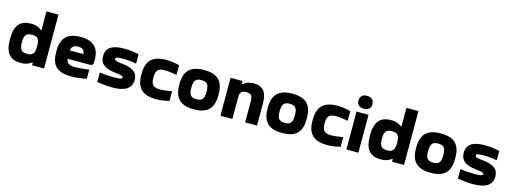

<svg xmlns="http://www.w3.org/2000/svg" viewBox="-9 -1583 6523 2445"><g transform="rotate(15 3252.5 -360.0)"><path d="M37 -256V-244C37 -61 111 9 248 9C325 9 364 -19 388 -36H395V0H553V-710H395V-464H388C364 -481 325 -509 248 -509C111 -509 37 -439 37 -256ZM194 -248V-252C194 -347 224 -376 297 -376C368 -376 395 -347 395 -252V-248C395 -153 368 -124 297 -124C224 -124 194 -153 194 -248Z M1149 -277C1149 -422 1073 -509 905 -509C733 -509 648 -435 648 -256V-244C648 -62 731 9 914 9C968 9 1035 1 1113 -14V-135C1071 -129 981 -118 930 -118C855 -118 821 -138 810 -197H1091C1140 -197 1149 -200 1149 -277ZM810 -307C819 -361 847 -382 905 -382C958 -382 987 -352 989 -307Z M1464 -179C1530 -170 1548 -167 1548 -147C1548 -128 1514 -121 1444 -121C1380 -121 1324 -125 1252 -134V-10C1325 2 1379 9 1454 9C1617 9 1706 -42 1706 -159C1706 -287 1582 -308 1482 -318C1426 -324 1396 -331 1396 -354C1396 -373 1411 -380 1491 -380C1566 -380 1616 -373 1669 -363V-486C1601 -501 1549 -509 1474 -509C1316 -509 1238 -458 1238 -347C1238 -199 1387 -190 1464 -179Z M1770 -256V-244C1770 -64 1855 9 2032 9C2083 9 2138 1 2203 -14V-142C2164 -134 2088 -124 2048 -124C1962 -124 1928 -151 1928 -248V-252C1928 -349 1962 -376 2048 -376C2088 -376 2164 -366 2203 -358V-486C2138 -501 2083 -509 2032 -509C1855 -509 1770 -436 1770 -256Z M2270 -256V-244C2270 -66 2356 9 2529 9C2704 9 2786 -66 2786 -244V-256C2786 -434 2704 -509 2529 -509C2356 -509 2270 -434 2270 -256ZM2428 -248V-252C2428 -348 2458 -376 2529 -376C2601 -376 2629 -347 2629 -252V-248C2629 -153 2601 -124 2529 -124C2458 -124 2428 -152 2428 -248Z M2878 -500V0H3036V-291C3036 -350 3058 -376 3120 -376C3180 -376 3204 -350 3204 -291V0H3361V-295C3361 -442 3300 -509 3184 -509C3122 -509 3078 -488 3044 -462H3036V-500Z M3434 -256V-244C3434 -66 3520 9 3693 9C3868 9 3950 -66 3950 -244V-256C3950 -434 3868 -509 3693 -509C3520 -509 3434 -434 3434 -256ZM3592 -248V-252C3592 -348 3622 -376 3693 -376C3765 -376 3793 -347 3793 -252V-248C3793 -153 3765 -124 3693 -124C3622 -124 3592 -152 3592 -248Z M4027 -256V-244C4027 -64 4112 9 4289 9C4340 9 4395 1 4460 -14V-142C4421 -134 4345 -124 4305 -124C4219 -124 4185 -151 4185 -248V-252C4185 -349 4219 -376 4305 -376C4345 -376 4421 -366 4460 -358V-486C4395 -501 4340 -509 4289 -509C4112 -509 4027 -436 4027 -256Z M4539 -500V0H4697V-500ZM4526 -641C4526 -591 4559 -559 4618 -559C4677 -559 4710 -591 4710 -641V-644C4710 -697 4676 -729 4618 -729C4558 -729 4526 -696 4526 -644Z M4783 -256V-244C4783 -61 4857 9 4994 9C5071 9 5110 -19 5134 -36H5141V0H5299V-710H5141V-464H5134C5110 -481 5071 -509 4994 -509C4857 -509 4783 -439 4783 -256ZM4940 -248V-252C4940 -347 4970 -376 5043 -376C5114 -376 5141 -347 5141 -252V-248C5141 -153 5114 -124 5043 -124C4970 -124 4940 -153 4940 -248Z M5391 -256V-244C5391 -66 5477 9 5650 9C5825 9 5907 -66 5907 -244V-256C5907 -434 5825 -509 5650 -509C5477 -509 5391 -434 5391 -256ZM5549 -248V-252C5549 -348 5579 -376 5650 -376C5722 -376 5750 -347 5750 -252V-248C5750 -153 5722 -124 5650 -124C5579 -124 5549 -152 5549 -248Z M6219 -179C6285 -170 6303 -167 6303 -147C6303 -128 6269 -121 6199 -121C6135 -121 6079 -125 6007 -134V-10C6080 2 6134 9 6209 9C6372 9 6461 -42 6461 -159C6461 -287 6337 -308 6237 -318C6181 -324 6151 -331 6151 -354C6151 -373 6166 -380 6246 -380C6321 -380 6371 -373 6424 -363V-486C6356 -501 6304 -509 6229 -509C6071 -509 5993 -458 5993 -347C5993 -199 6142 -190 6219 -179Z"/></g></svg>

Font: LT Wave Alt Black
Style: Regular
Weight: 900
Designer: Daniel Lyons
Version: Version 2.5 (Glyphs App)